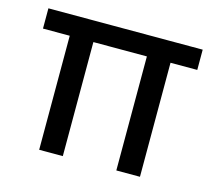

<svg xmlns="http://www.w3.org/2000/svg" viewBox="-80 -616 801 714"><g transform="rotate(15 320.0 -258.5)"><path d="M126 0V-502H217V0ZM423 0V-502H514V0ZM23 -439V-517H617V-439Z"/></g></svg>

Font: Bricolage Grotesque 28pt
Style: Regular
Weight: 400
Version: Version 1.001;gftools[0.9.33.dev8+g029e19f]